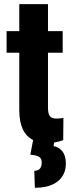

<svg xmlns="http://www.w3.org/2000/svg" viewBox="-20 -678 347 924"><path d="M296.9 109.4Q296.9 163.1 258.3 194.3Q219.7 225.6 147.9 225.6L145 144Q180.7 144 180.7 104Q180.7 84.5 168 76.7Q155.3 68.8 126 66.4L139.2 -3.4H141.1Q74.2 -35.2 72.8 -143.6V-424.3H11.7V-528.3H72.8V-658.2H210.9V-528.3H281.7V-424.3H210.9V-162.1Q210.9 -130.9 219.7 -119.1Q228.5 -107.4 250 -107.4Q272.5 -107.4 285.2 -110.8L284.2 -3.4Q263.2 4.4 240.7 7.8L237.8 24.9Q296.9 38.1 296.9 109.4Z"/></svg>

Font: RobotoCondensed-Bold
Style: Bold
Weight: 700
Designer: Google
Version: Version 2.001240; 2014